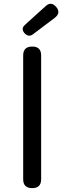

<svg xmlns="http://www.w3.org/2000/svg" viewBox="-20 -974 333 994"><path d="M147 0Q100 0 100 -46V-687Q100 -733 147 -733Q193 -733 193 -687V-366V-46Q193 0 147 0ZM107 -802Q87 -826 109 -845L166 -897L215 -941Q244 -969 270.5 -938.5Q297 -908 264 -882L150 -796Q128 -780 107 -802Z"/></svg>

Font: GenSenRounded TW R
Style: Regular
Weight: 400
Version: Version 1.501;PS 1;hotconv 16.6.51;makeotf.lib2.5.65220